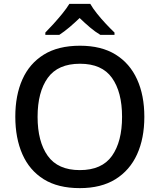

<svg xmlns="http://www.w3.org/2000/svg" viewBox="-20 -961 824 991"><path d="M725 -358Q725 -247 687.5 -164.5Q650 -82 576 -36Q502 10 392 10Q279 10 205.5 -36Q132 -82 95.5 -165Q59 -248 59 -359Q59 -469 95.5 -551Q132 -633 206 -679Q280 -725 393 -725Q503 -725 576.5 -679.5Q650 -634 687.5 -551.5Q725 -469 725 -358ZM174 -358Q174 -230 226.5 -156.5Q279 -83 392 -83Q506 -83 558 -156.5Q610 -230 610 -358Q610 -486 558 -559Q506 -632 393 -632Q279 -632 226.5 -559Q174 -486 174 -358ZM446 -941Q459 -918 481 -890.5Q503 -863 527.5 -837Q552 -811 571 -793V-781H498Q471 -797 444.5 -819.5Q418 -842 391 -868Q364 -842 338 -820Q312 -798 286 -781H214V-793Q233 -812 256.5 -838Q280 -864 302 -891Q324 -918 338 -941Z"/></svg>

Font: Noto Sans Lao Looped Medium
Style: Regular
Weight: 500
Designer: Mark Frömberg, Ben Mitchell
Foundry: The Fontpad Ltd
Version: Version 1.002; ttfautohint (v1.8.4.7-5d5b)